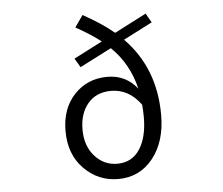

<svg xmlns="http://www.w3.org/2000/svg" viewBox="-56 -880 1112 956"><g transform="rotate(-5 500.0 -401.5)"><path d="M499 -63.5Q572.3 -63.5 611.3 -123Q650.4 -182.6 650.4 -283.2Q650.4 -316.4 647.5 -345.7Q587.9 -427.7 499 -427.7Q424.8 -427.7 382.8 -377.9Q340.8 -328.1 340.8 -248Q340.8 -166 386.7 -114.7Q432.6 -63.5 499 -63.5ZM730.5 -750 585.9 -675.8Q737.3 -521.5 737.3 -287.1Q737.3 -153.3 670.9 -70.3Q604.5 12.7 497.1 12.7Q397.5 12.7 326.7 -59.1Q255.9 -130.9 255.9 -248Q255.9 -360.4 321.3 -429.7Q386.7 -499 486.3 -499Q579.1 -499 635.7 -426.8Q605.5 -553.7 516.6 -639.6L358.4 -558.6L332 -603.5L474.6 -676.8Q429.7 -712.9 349.6 -757.8L390.6 -816.4Q481.4 -766.6 544.9 -713.9L704.1 -795.9Z"/></g></svg>

Font: Gen Shin Gothic Monospace Regular
Style: Regular
Weight: 400
Designer: [Source Han Sans]
Ryoko NISHIZUKA  (kana & ideographs); Paul D. Hunt (Latin, Greek & Cyrillic); Wenlong ZHANG  (bopomofo
Version: Version 1.002.20150607